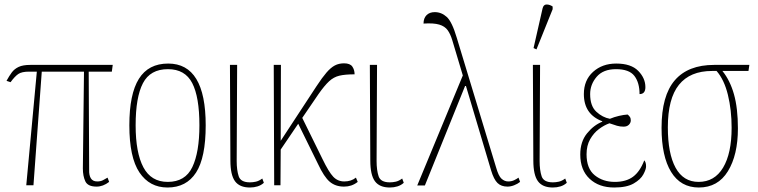

<svg xmlns="http://www.w3.org/2000/svg" viewBox="-20 -825 3375 855"><path d="M97 0 144 -506H109Q77 -506 61.5 -495.5Q46 -485 27 -459L9 -465Q21 -487 32.5 -502.5Q44 -518 63 -527Q82 -536 115 -536H482L478 -506H375L377 -69Q376 -45 384.5 -31Q393 -17 413 -17Q428 -17 438.5 -22.5Q449 -28 459 -34L466 -15Q439 6 410 6Q371 6 360 -17.5Q349 -41 349 -75L354 -506H166L129 0Z M726 10Q646 10 601 -57Q556 -124 556 -267Q556 -406 598.5 -474Q641 -542 729 -542Q896 -542 896 -267Q896 -123 853 -56.5Q810 10 726 10ZM727 -15Q805 -15 836.5 -81Q868 -147 868 -267Q868 -393 836 -455Q804 -517 728 -517Q649 -517 616.5 -454.5Q584 -392 584 -267Q584 -145 618.5 -80Q653 -15 727 -15Z M1093 10Q1047 10 1026.5 -18Q1006 -46 1006 -110L1004 -536H1036L1034 -108Q1034 -67 1043 -40Q1052 -13 1093 -13Q1106 -13 1119.5 -16Q1133 -19 1148 -30L1155 -11Q1143 0 1127 5Q1111 10 1093 10Z M1201 0 1199 -536H1231L1230 -198L1390 -442Q1415 -480 1434 -502Q1453 -524 1471 -533.5Q1489 -543 1512 -543Q1539 -543 1549 -528.5Q1559 -514 1559 -494Q1517 -494 1491.5 -488Q1466 -482 1445.5 -463Q1425 -444 1399 -407L1326 -300L1416 -117Q1444 -59 1464 -38Q1484 -17 1513 -17Q1544 -17 1565 -34L1573 -15Q1559 -4 1544 1Q1529 6 1512 6Q1474 6 1448.5 -15.5Q1423 -37 1396 -95L1308 -274L1230 -159L1229 0Z M1716 10Q1670 10 1649.5 -18Q1629 -46 1629 -110L1627 -536H1659L1657 -108Q1657 -67 1666 -40Q1675 -13 1716 -13Q1729 -13 1742.5 -16Q1756 -19 1771 -30L1778 -11Q1766 0 1750 5Q1734 10 1716 10Z M1838 1 2041 -489 1994 -646Q1986 -673 1973.5 -690.5Q1961 -708 1936 -715.5Q1911 -723 1866 -720Q1866 -744 1879.5 -757.5Q1893 -771 1916 -771Q1946 -771 1969.5 -749.5Q1993 -728 2014 -657L2189 -80Q2200 -41 2213.5 -29Q2227 -17 2243 -17Q2258 -17 2269.5 -22.5Q2281 -28 2289 -34L2296 -15Q2285 -6 2269.5 0Q2254 6 2240 6Q2212 6 2195.5 -10Q2179 -26 2167 -66L2055 -442H2051L1872 1Z M2442 10Q2396 10 2375.5 -18Q2355 -46 2355 -110L2353 -536H2385L2383 -108Q2383 -67 2392 -40Q2401 -13 2442 -13Q2455 -13 2468.5 -16Q2482 -19 2497 -30L2504 -11Q2492 0 2476 5Q2460 10 2442 10ZM2369 -605 2356 -611 2396 -787Q2400 -805 2414 -805Q2428 -805 2441 -796V-784Z M2715 10Q2647 10 2605.5 -29Q2564 -68 2564 -137Q2564 -194 2594 -231Q2624 -268 2662 -283V-285Q2580 -316 2580 -406Q2580 -468 2621 -505Q2662 -542 2724 -542Q2790 -542 2822 -509.5Q2854 -477 2854 -437Q2854 -406 2828 -406Q2828 -457 2805 -487Q2782 -517 2723 -517Q2666 -517 2637 -483Q2608 -449 2608 -406Q2608 -353 2635.5 -327.5Q2663 -302 2696 -296Q2715 -304 2736.5 -309Q2758 -314 2775 -315Q2780 -311 2784.5 -305Q2789 -299 2789 -289Q2789 -278 2780.5 -269.5Q2772 -261 2757 -261Q2741 -261 2727.5 -265Q2714 -269 2694 -276Q2671 -268 2647.5 -250.5Q2624 -233 2608 -205Q2592 -177 2592 -138Q2592 -74 2628.5 -44.5Q2665 -15 2718 -15Q2768 -15 2799 -38Q2830 -61 2849 -111Q2852 -108 2854.5 -101.5Q2857 -95 2857 -84Q2857 -71 2845 -48.5Q2833 -26 2802 -8Q2771 10 2715 10Z M3092 10Q3011 10 2968.5 -59.5Q2926 -129 2926 -256Q2926 -399 2985 -467.5Q3044 -536 3160 -536H3317L3313 -509H3197Q3231 -467 3248.5 -405Q3266 -343 3266 -253Q3266 -135 3221.5 -62.5Q3177 10 3092 10ZM3091 -15Q3162 -15 3200 -78.5Q3238 -142 3238 -256Q3238 -335 3221.5 -402.5Q3205 -470 3171 -509H3151Q3053 -509 3003.5 -447.5Q2954 -386 2954 -258Q2954 -141 2988.5 -78Q3023 -15 3091 -15Z"/></svg>

Font: Noto Serif Condensed Thin
Style: Regular
Weight: 100
Width: 3
Designer: Monotype Design Team
Foundry: Monotype Imaging Inc.
Version: Version 2.013; ttfautohint (v1.8.4.7-5d5b)